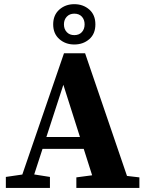

<svg xmlns="http://www.w3.org/2000/svg" viewBox="-20 -919 715 939"><path d="M343.3 -701.4Q300.1 -701.4 270.1 -727.9Q240.1 -754.4 240.1 -799.8Q240.1 -845.3 270.1 -872Q300.1 -898.6 343.3 -898.6Q386.5 -898.6 416.5 -872.5Q446.5 -846.3 446.5 -799.8Q446.5 -753.2 416.5 -727.3Q386.5 -701.4 343.3 -701.4ZM343.3 -747.2Q366.8 -747.2 380.3 -761.9Q393.8 -776.7 393.8 -799.8Q393.8 -822.6 380.5 -837.4Q367.1 -852.2 343.3 -852.2Q320.4 -852.2 306.6 -837.4Q292.7 -822.6 292.7 -799.8Q292.7 -776.7 306.6 -761.9Q320.4 -747.2 343.3 -747.2ZM8.6 0V-53.7L111.5 -68.7H129.3L224.2 -53.7V0ZM66.7 0 292.9 -658.4H396.2L621.1 0H450.2L279.5 -537L316.9 -587.5L125.9 0ZM168.6 -190.9 185.3 -249.1H455.3L477.8 -190.9ZM353.4 0V-51.5L466.4 -66.5H533.3L661.7 -51.5V0Z"/></svg>

Font: Adobe Variable Font Prototype
Style: Regular
Weight: 389
Designer: Frank Grießhammer
Foundry: Adobe
Version: Version 1.004;hotconv 1.0.113;makeotfexe 2.5.65598